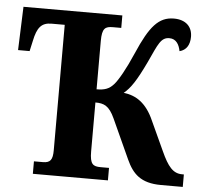

<svg xmlns="http://www.w3.org/2000/svg" viewBox="-52 -774 873 828"><g transform="rotate(5 385.0 -360.0)"><path d="M120 0H445V-54H409C376 -54 362 -62 362 -118V-330C399 -330 422 -321 446 -268L524 -97C551 -38 586 0 675 0H769V-54H761C722 -54 699 -82 670 -146L612 -272C579 -348 533 -376 480 -382C509 -406 532 -440 572 -524C609 -604 619 -634 656 -634C686 -634 699 -609 704 -582C733 -589 748 -613 748 -648C748 -691 720 -720 668 -720C602 -720 564 -675 513 -557C482 -485 453 -435 436 -416C416 -394 397 -387 362 -387V-596C362 -652 376 -660 409 -660H445V-714H17L10 -526H60L70 -571C82 -629 100 -652 144 -652H201V-109C201 -68 191 -54 159 -54H120Z"/></g></svg>

Font: Noto Serif Condensed ExtraBold
Style: Regular
Weight: 800
Width: 3
Designer: Monotype Design Team
Foundry: Monotype Imaging Inc.
Version: Version 2.013